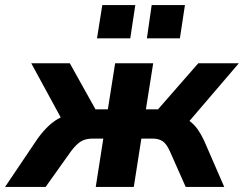

<svg xmlns="http://www.w3.org/2000/svg" viewBox="-68 -742 968 762"><path d="M-48 0 80 -190Q125 -253 173 -276L56 -491H209L311 -308H360L389 -491H540L511 -308H559L719 -491H880L684 -262Q703 -248 717 -228Q731 -208 742 -184L822 0H669L606 -142Q593 -171 577.5 -181.5Q562 -192 537 -192H493L463 0H312L342 -192H300Q273 -192 254.5 -181.5Q236 -171 214 -142L113 0ZM515 -590 534 -722H666L646 -590ZM317 -590 338 -722H469L449 -590Z"/></svg>

Font: Nunito Sans ExtraBold
Style: Italic
Weight: 800
Italic angle: -9°
Designer: Vernon Adams
Foundry: Vernon Adams
Version: Version 3.006; ttfautohint (v1.8.3)